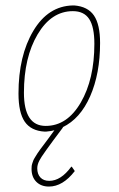

<svg xmlns="http://www.w3.org/2000/svg" viewBox="-20 -478 436 706"><path d="M160 208Q131 208 113.5 190.5Q96 173 96 143Q96 137 96.5 132.5Q97 128 99 122Q101 116 102.5 112Q104 108 109 100Q114 92 117 87Q120 82 128.5 70.5Q137 59 142.5 52Q148 45 160 28.5Q172 12 180 1Q170 4 149 6H144Q94 3 71 -30.5Q48 -64 48 -134Q48 -273 102.5 -364.5Q157 -456 248 -458H253Q303 -454 325.5 -421Q348 -388 348 -320Q348 -207 311.5 -124Q275 -41 210 -10H212Q132 96 125 112Q117 127 117 141Q117 162 128.5 174.5Q140 187 161 187Q204 187 242 135H244L255 151Q211 208 160 208ZM248 -437Q169 -437 118.5 -352Q68 -267 68 -137Q68 -15 148 -15Q227 -15 277 -101Q327 -187 327 -317Q327 -379 308 -408Q289 -437 248 -437Z"/></svg>

Font: Alegreya Sans SC Thin
Style: Italic
Weight: 100
Italic angle: -7°
Designer: Juan Pablo del Peral
Foundry: Huerta Tipografica
Version: Version 2.007